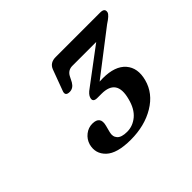

<svg xmlns="http://www.w3.org/2000/svg" viewBox="-92 -829 618 618"><g transform="rotate(-45 217.0 -520.0)"><path d="M365 -444Q352.5 -396.5 306.2 -368.8Q260 -341 196.5 -341Q134.5 -341 109 -365.2Q83.5 -389.5 92.5 -424Q98 -442.5 112.8 -454Q127.5 -465.5 145.5 -465.5Q181.5 -465.5 172 -429.5L166 -406.5Q161.5 -389.5 171.2 -378.5Q181 -367.5 206.5 -367.5Q232.5 -367.5 253.8 -385.2Q275 -403 284 -438.5Q304 -512.5 234.5 -512.5H215.5Q195 -512.5 200 -529Q203 -540.5 220.5 -552.5L340.5 -642.5H232Q212.5 -642.5 203 -625.5L193 -606Q183 -589 166.5 -589Q145 -589 153.5 -609L179.5 -679Q188 -700.5 214 -700.5H416.5Q438 -700.5 433.5 -683.5Q430.5 -674 405.5 -658L258 -544.5Q265.5 -545 273 -545Q328.5 -545 352.8 -517Q377 -489 365 -444Z"/></g></svg>

Font: Fraunces 9pt Soft
Style: Italic
Weight: 400
Italic angle: -16°
Version: Version 1.000;[0bf87f6ff]